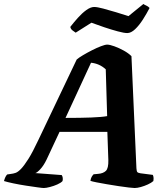

<svg xmlns="http://www.w3.org/2000/svg" viewBox="-63 -944 832 964"><path d="M157 0Q150 0 125 -3.5Q100 -7 67 -12Q34 -17 3.5 -23.5Q-27 -30 -43 -35Q-37 -58 -27 -68L-7 -71Q3 -72 15 -76Q27 -80 42.5 -96Q58 -112 79.5 -146Q101 -180 130 -242L322 -645Q332 -654 353 -666.5Q374 -679 398.5 -691.5Q423 -704 444 -712Q465 -720 475 -720Q488 -720 511.5 -711.5Q535 -703 558.5 -690Q582 -677 597 -662L622 -99Q623 -84 626.5 -80Q630 -76 642 -74L704 -66Q706 -63 707.5 -55.5Q709 -48 707 -35Q697 -26 679.5 -18Q662 -10 644 -5Q626 0 613 0Q606 0 584 -2.5Q562 -5 532.5 -9.5Q503 -14 473.5 -19Q444 -24 421.5 -28.5Q399 -33 391 -36Q393 -49 397.5 -56.5Q402 -64 407 -69L429 -71Q455 -73 468.5 -86Q482 -99 481 -140L476 -282H236L171 -143Q156 -112 139 -94Q122 -76 114 -75L247 -65Q255 -52 251 -35Q243 -26 225 -18Q207 -10 187.5 -5Q168 0 157 0ZM266 -352Q342 -352 394.5 -354Q447 -356 475 -361L468 -596Q436 -625 394 -629ZM576 -778Q560 -778 528.5 -786.5Q497 -795 461 -807Q425 -819 396 -830L317 -780Q311 -784 301.5 -791Q292 -798 290 -809Q307 -831 328 -854.5Q349 -878 370.5 -893.5Q392 -909 410 -909Q425 -909 455 -901Q485 -893 520 -882.5Q555 -872 582 -863L657 -924Q662 -920 671.5 -916Q681 -912 688 -904Q673 -875 654.5 -846Q636 -817 615.5 -797.5Q595 -778 576 -778Z"/></svg>

Font: Texturina ExtraBold
Style: Italic
Weight: 800
Italic angle: -11°
Designer: Guillermo Torres Carreño
Foundry: Omnibus-Type
Version: Version 1.002; ttfautohint (v1.8.3)